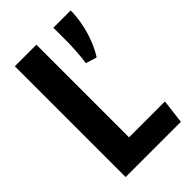

<svg xmlns="http://www.w3.org/2000/svg" viewBox="-225 -834 919 919"><g transform="rotate(-45 234.5 -375.0)"><path d="M60 0V-750H206V-123H449L434 0ZM367 -503 311 -520Q316 -554 318.5 -593.5Q321 -633 321 -670V-750H438Q438 -713 430 -669Q422 -625 406 -582Q390 -539 367 -503Z"/></g></svg>

Font: Freeman
Style: Regular
Weight: 400
Designer: Vernon Adams, Aoife Mooney, Rodrigo Fuenzalida
Foundry: Rodrigo Fuenzalida
Version: Version 1.000; ttfautohint (v1.8.4.7-5d5b)